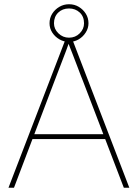

<svg xmlns="http://www.w3.org/2000/svg" viewBox="-20 -887 651 907"><path d="M20 0 289 -700H322L591 0H565L372 -504Q369 -511 361.5 -530.5Q354 -550 343.5 -578Q333 -606 321 -636.5Q309 -667 298 -695L309 -694Q303 -676 292.5 -648Q282 -620 270.5 -590.5Q259 -561 250 -537Q241 -513 237 -503L46 0ZM120 -230 128 -253H485L493 -230ZM306 -689Q282 -689 261 -701Q240 -713 227 -733Q214 -753 214 -777Q214 -802 226.5 -822Q239 -842 260 -854.5Q281 -867 306 -867Q332 -867 352.5 -854.5Q373 -842 385.5 -822Q398 -802 398 -777Q398 -754 385 -733.5Q372 -713 351.5 -701Q331 -689 306 -689ZM306 -709Q336 -709 356.5 -729.5Q377 -750 377 -777Q377 -809 356.5 -828Q336 -847 306 -847Q275 -847 255 -827.5Q235 -808 235 -777Q235 -750 256 -729.5Q277 -709 306 -709Z"/></svg>

Font: Lexend Deca Thin
Style: Regular
Weight: 250
Designer: Bonnie Shaver-Troup, Thomas Jockin
Foundry: Lexend
Version: Version 1.007